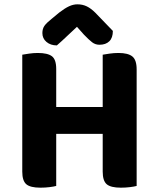

<svg xmlns="http://www.w3.org/2000/svg" viewBox="-20 -861 707 888"><path d="M240 -1Q229 2 209 4.5Q189 7 167 7Q120 7 101.5 -9Q83 -25 83 -67V-608Q94 -610 114.5 -613Q135 -616 155 -616Q200 -616 220 -601Q240 -586 240 -542V-366H455V-608Q466 -610 486.5 -613Q507 -616 528 -616Q572 -616 592 -600Q612 -584 612 -540V-1Q601 2 581 4.5Q561 7 539 7Q492 7 473.5 -9Q455 -25 455 -67V-242H240ZM336 -737Q313 -716 289.5 -693.5Q266 -671 243 -651Q214 -651 195 -667Q176 -683 176 -708Q176 -728 185.5 -741.5Q195 -755 219 -774L254 -803Q280 -823 299.5 -832Q319 -841 338 -841Q362 -841 381.5 -831.5Q401 -822 421 -802L502 -718Q502 -686 485.5 -670Q469 -654 440 -654Q421 -654 406 -665.5Q391 -677 368 -701Z"/></svg>

Font: Baloo Bhai 2
Style: Bold
Weight: 700
Designer: Supriya Tembe, Noopur Datye and Ek Type
Foundry: Ek Type
Version: Version 1.640;PS 1.000;hotconv 16.6.51;makeotf.lib2.5.65220;